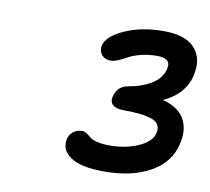

<svg xmlns="http://www.w3.org/2000/svg" viewBox="-56 -907 593 543"><g transform="rotate(10 240.5 -635.0)"><path d="M275.9 -424.8Q209 -424.8 179 -444.8Q148.9 -464.8 155.8 -497.1Q158.2 -508.8 168.5 -517.8Q178.7 -526.9 194.8 -526.9Q201.7 -526.9 208 -522.7Q214.4 -518.6 219.7 -513.4Q225.1 -508.3 240 -504.2Q254.9 -500 276.9 -500Q324.2 -500 361.1 -516.6Q397.9 -533.2 402.8 -559.1Q408.2 -585 382.6 -595Q356.9 -605 300.8 -605Q279.3 -605 269.3 -613Q259.3 -621.1 262.2 -636.2Q269.5 -668.5 299.8 -673.8Q340.8 -680.7 368.2 -698.2Q395.5 -715.8 400.9 -743.2Q404.3 -760.3 394.5 -766.6Q384.8 -772.9 367.2 -772.9Q341.8 -772.9 320.1 -767.3Q298.3 -761.7 286.4 -754.9Q274.4 -748 261.5 -742.4Q248.5 -736.8 238.8 -736.8Q222.2 -736.8 213.1 -748Q204.1 -759.3 207 -773.9Q212.9 -801.8 261 -823.5Q309.1 -845.2 373 -845.2Q435.1 -845.2 461.4 -816.7Q487.8 -788.1 479 -742.2Q468.8 -683.6 404.8 -652.8Q448.7 -641.1 465.8 -612.5Q482.9 -584 474.1 -543Q462.9 -486.3 409.4 -455.6Q356 -424.8 275.9 -424.8Z"/></g></svg>

Font: Shantell Sans Bouncy
Style: Italic
Weight: 400
Italic angle: -11.31°
Designer: Stephen Nixon, Anya Danilova, Shantell Martin
Foundry: Arrow Type
Version: Version 1.006;[9816181b4]